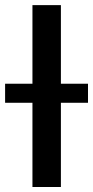

<svg xmlns="http://www.w3.org/2000/svg" viewBox="-59 -748 372 768"><path d="M184.6 -727.5H70.8V-413.1H-38.6V-336.9H70.8V0H184.6V-336.9H293V-413.1H184.6Z"/></svg>

Font: Raveo Medium
Style: Regular
Weight: 500
Designer: Jakub Foglar, Rasmus Andersson (Inter)
Foundry: Jakubfoglar.com
Version: Version 1.100;Glyphs 3.2.3 (3260)